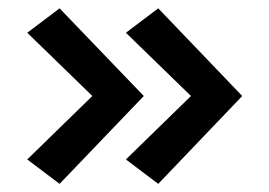

<svg xmlns="http://www.w3.org/2000/svg" viewBox="-20 -506 662 472"><path d="M369 -54 289.5 -114 449.5 -270 289.5 -425.5 369 -485.5 575.5 -270ZM126.5 -54 47 -114 207 -270 47 -425.5 126.5 -485.5 333.5 -270Z"/></svg>

Font: Karla
Style: Bold
Weight: 700
Designer: Jonathan Pinhorn
Version: Version 2.004; ttfautohint (v1.8.4.7-5d5b);gftools[0.9.33]